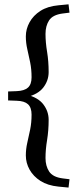

<svg xmlns="http://www.w3.org/2000/svg" viewBox="-20 -733 362 888"><path d="M17.5 -268.5V-310L57.5 -311.5Q93 -313 109.5 -328Q126 -343 126 -375.5Q126 -412.5 119.5 -444.5Q113 -476.5 106.2 -505.8Q99.5 -535 99.5 -564.5Q99.5 -599 116.8 -630.2Q134 -661.5 167.2 -682.8Q200.5 -704 250 -708.5L297 -713L301.5 -674.5L269.5 -670.5Q224 -664.5 207.2 -639Q190.5 -613.5 190.5 -576.5Q190.5 -537 197.8 -493.2Q205 -449.5 205 -399.5Q205 -360.5 180.5 -328.5Q156 -296.5 102 -283.5V-295.5Q156 -282.5 180.5 -250.2Q205 -218 205 -179Q205 -129.5 197.8 -85.5Q190.5 -41.5 190.5 -2Q190.5 34.5 207.2 60.2Q224 86 269.5 92L301.5 96L297 134.5L250 130Q200.5 125 167.2 103.8Q134 82.5 116.8 51.5Q99.5 20.5 99.5 -14Q99.5 -43.5 106.2 -72.8Q113 -102 119.5 -134Q126 -166 126 -203Q126 -235.5 109.5 -250.8Q93 -266 57.5 -267Z"/></svg>

Font: Newsreader 16pt 16pt Medium
Style: Regular
Weight: 500
Version: Version 1.003